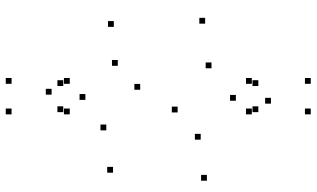

<svg xmlns="http://www.w3.org/2000/svg" viewBox="-234 -695 1088 660"><g transform="rotate(-90 310.0 -365.0)"><path d="M266.9 159.2V139.2H246.9V159.2ZM371.9 159.2V139.2H351.9V159.2ZM371.9 -43.4V-63.4H351.9V-43.4ZM266.9 -43.4V-63.4H246.9V-43.4ZM371.9 -869.2V-889.2H351.9V-869.2ZM266.9 -869.2V-889.2H246.9V-869.2ZM266.9 -669.2V-689.2H246.9V-669.2ZM371.9 -669.2V-689.2H351.9V-669.2ZM364.3 -691.6V-711.6H344.3V-691.6ZM274.5 -691.6V-711.6H254.5V-691.6ZM274.5 -21V-41H254.5V-21ZM364.3 -21V-41H344.3V-21ZM334.7 -731.6V-751.6H314.7V-731.6ZM66.4 -520.5V-540.5H46.4V-520.5ZM273.5 -298.4V-318.4H253.5V-298.4ZM425.3 -182V-202H405.3V-182ZM313.7 -98.2V-118.2H293.7V-98.2ZM179.9 -219.1V-239.1H159.9V-219.1ZM38.8 -197.8V-217.8H18.8V-197.8ZM303.7 22.4V2.4H283.7V22.4ZM578.7 -203.8V-223.8H558.7V-203.8ZM351.5 -427.1V-447.1H331.5V-427.1ZM211.9 -543.6V-563.6H191.9V-543.6ZM316.7 -615.5V-635.5H296.7V-615.5ZM433.8 -504.1V-524.1H413.8V-504.1ZM567.6 -517.8V-537.8H547.6V-517.8Z"/></g></svg>

Font: Monaspace Neon Dots Var
Style: Regular
Weight: 400
Designer: Riley Cran and the Lettermatic Team
Version: Version 1.100 (Monaspace Neon Dots)